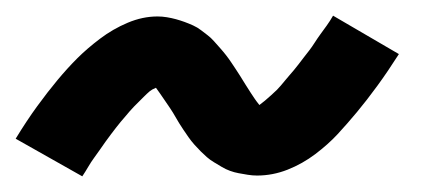

<svg xmlns="http://www.w3.org/2000/svg" viewBox="-22 -418 542 245"><path d="M83 -193 -2 -241Q12 -264 25.5 -282.5Q39 -301 51.5 -316Q64 -331 76.5 -343.5Q89 -356 105.5 -368.5Q122 -381 141 -389Q160 -397 179 -397Q185 -397 191 -396Q197 -395 202.5 -393.5Q208 -392 213.5 -390Q219 -388 224.5 -385.5Q230 -383 234.5 -379.5Q239 -376 243 -373Q247 -370 251 -365.5Q255 -361 259 -356.5Q263 -352 266.5 -347.5Q270 -343 273 -338.5Q276 -334 279 -329.5Q282 -325 284.5 -321Q287 -317 291 -310.5Q295 -304 298 -299.5Q301 -295 303 -292Q305 -289 309 -284Q313 -287 316 -289.5Q319 -292 324 -296.5Q329 -301 331.5 -303.5Q334 -306 336.5 -309Q339 -312 341.5 -315Q344 -318 347 -321.5Q350 -325 353 -328.5Q356 -332 359 -336Q362 -340 365.5 -344.5Q369 -349 372.5 -353.5Q376 -358 379.5 -363.5Q383 -369 387 -374.5Q391 -380 395 -385.5Q399 -391 403 -398L487 -349Q473 -327 459.5 -308.5Q446 -290 433.5 -275Q421 -260 409 -247Q397 -234 380.5 -221.5Q364 -209 345 -201.5Q326 -194 306 -194Q300 -194 294 -195Q288 -196 282.5 -197Q277 -198 271.5 -200Q266 -202 261 -205Q256 -208 251 -211Q246 -214 242 -217.5Q238 -221 234 -225Q230 -229 226 -233.5Q222 -238 218.5 -243Q215 -248 212 -252.5Q209 -257 206.5 -261Q204 -265 201.5 -269.5Q199 -274 195 -280Q191 -286 187.5 -291Q184 -296 182 -299Q180 -302 177 -306Q172 -304 169 -301.5Q166 -299 161.5 -294.5Q157 -290 154.5 -287.5Q152 -285 149 -282Q146 -279 143.5 -276Q141 -273 138 -269.5Q135 -266 132 -262.5Q129 -259 126 -255Q123 -251 119.5 -246.5Q116 -242 112.5 -237Q109 -232 105.5 -227Q102 -222 98 -216.5Q94 -211 90.5 -205Q87 -199 83 -193Z"/></svg>

Font: Iosevka SS04 Semibold Oblique
Style: Regular
Weight: 600
Italic angle: -9°
Monospace: yes
Designer: Belleve Invis
Foundry: Belleve Invis
Version: Version 19.0.0; ttfautohint (v1.8.4)